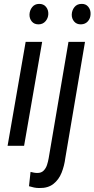

<svg xmlns="http://www.w3.org/2000/svg" viewBox="-20 -741 480 976"><path d="M194.3 -528.3 102.5 0H18.6L110.4 -528.3ZM129.9 -667.5Q130.9 -689 143.6 -704.8Q156.2 -720.7 178.2 -721.2Q201.2 -721.7 213.9 -706.1Q226.6 -690.4 225.6 -668.9Q224.6 -648.4 211.4 -633.1Q198.2 -617.7 176.8 -617.2Q154.3 -616.7 141.8 -631.6Q129.4 -646.5 129.9 -667.5ZM328.1 -528.3H412.1L312 62.5Q307.1 101.6 293.2 136.7Q279.3 171.9 251.7 193.8Q224.1 215.8 179.2 214.8Q166 214.8 153.1 212.2Q140.1 209.5 127.4 205.6L135.3 132.8Q143.6 134.8 151.9 136.5Q160.2 138.2 168.9 138.2Q189.5 138.7 201.4 126.7Q213.4 114.7 219 97.4Q224.6 80.1 227.5 63ZM344.7 -667.5Q345.7 -689 358.4 -704.8Q371.1 -720.7 393.6 -721.2Q416 -722.2 428.7 -706.5Q441.4 -690.9 440.4 -668.9Q439.9 -647.9 426.8 -632.8Q413.6 -617.7 391.6 -617.2Q369.6 -616.7 356.9 -631.6Q344.2 -646.5 344.7 -667.5Z"/></svg>

Font: Roboto Condensed
Style: Italic
Weight: 400
Italic angle: -12°
Designer: Christian Robertson
Foundry: Google
Version: Version 3.0